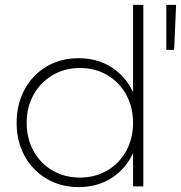

<svg xmlns="http://www.w3.org/2000/svg" viewBox="-20 -762 740 785"><path d="M566 -742V0H524V-136Q494 -71 436 -34Q378 3 302 3Q229 3 171 -31Q113 -65 80.5 -124.5Q48 -184 48 -260Q48 -336 80.5 -396Q113 -456 170.5 -490Q228 -524 301 -524Q378 -524 436 -487Q494 -450 524 -385V-742ZM307 -36Q369 -36 418.5 -65Q468 -94 496 -145Q524 -196 524 -260Q524 -324 496 -375Q468 -426 418.5 -455Q369 -484 307 -484Q245 -484 195.5 -455Q146 -426 117.5 -375Q89 -324 89 -260Q89 -196 117 -145Q145 -94 194.5 -65Q244 -36 307 -36ZM660 -742H700L692 -558H660Z"/></svg>

Font: Argentum Sans ExtraLight
Style: Regular
Weight: 275
Designer: Julieta Ulanovsky (Modified by Cristiano Sobral)
Foundry: Julieta Ulanovsky
Version: Version 1.000; ttfautohint (v1.5.65-e2d9)